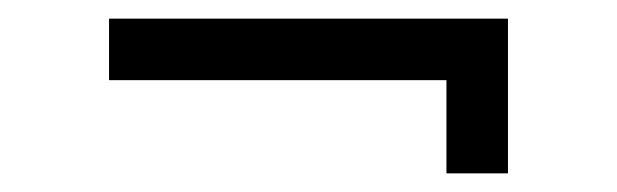

<svg xmlns="http://www.w3.org/2000/svg" viewBox="-20 -344 662 206"><path d="M459 -158V-258H97V-324H525V-158Z"/></svg>

Font: Maven Pro
Style: Regular
Weight: 400
Designer: Joe Prince
Foundry: Joe Prince
Version: Version 2.103